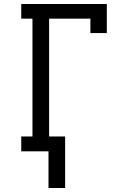

<svg xmlns="http://www.w3.org/2000/svg" viewBox="-20 -755 640 958"><path d="M222 183V0H86V-74H142V-662H86V-735H513V-590H431V-662H225V-74H305V183Z"/></svg>

Font: Iosevka Plex Etoile
Style: Regular
Weight: 400
Designer: Belleve Invis
Foundry: Belleve Invis
Version: Version 25.1.1; ttfautohint (v1.8.4)